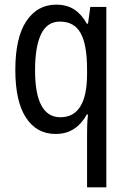

<svg xmlns="http://www.w3.org/2000/svg" viewBox="-20 -567 548 827"><path d="M355 16Q355 -1 355.5 -24.5Q356 -48 359 -74H354Q332 -34 299 -12Q266 10 219 10Q138 10 92 -60Q46 -130 46 -266Q46 -405 93.5 -476Q141 -547 222 -547Q268 -547 300 -526Q332 -505 354 -465H359L369 -537H438V240H355ZM240 -62Q354 -62 355 -246V-269Q355 -374 327.5 -424Q300 -474 238 -474Q183 -474 157 -420Q131 -366 131 -265Q131 -62 240 -62Z"/></svg>

Font: Noto Sans Hebrew Condensed
Style: Regular
Weight: 400
Width: 3
Designer: Monotype Design Team
Foundry: Monotype Imaging Inc.
Version: Version 2.004; ttfautohint (v1.8.4.7-5d5b)